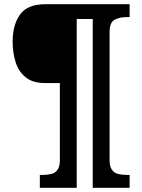

<svg xmlns="http://www.w3.org/2000/svg" viewBox="-20 -780 674 911"><path d="M169 111V50H182Q205 50 223.5 45.5Q242 41 253 25.5Q264 10 264 -20V-386H193Q135 -386 101.5 -413.5Q68 -441 54 -485.5Q40 -530 40 -582Q40 -662 75 -711Q110 -760 195 -760H595V-699H582Q548 -699 524 -686.5Q500 -674 500 -627V-20Q500 10 511 25.5Q522 41 541 45.5Q560 50 582 50H595V111H420V-690H344V111Z"/></svg>

Font: Noto Serif Kannada Black
Style: Regular
Weight: 900
Version: Version 2.003